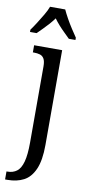

<svg xmlns="http://www.w3.org/2000/svg" viewBox="-120 -806 499 1086"><g transform="rotate(10 129.0 -263.0)"><path d="M-6 240V194H0Q31 194 53 177.5Q75 161 86 120.5Q97 80 97 10V-427Q97 -457 88.5 -471.5Q80 -486 65 -490.5Q50 -495 31 -495H24V-536H185V8Q185 97 162.5 148Q140 199 100.5 219.5Q61 240 8 240ZM-12 -619Q2 -638 18.5 -664Q35 -690 51 -717Q67 -744 75 -766H162Q172 -744 187 -717Q202 -690 219 -664Q236 -638 249 -619V-606H211Q196 -621 179 -637.5Q162 -654 146.5 -671.5Q131 -689 118 -707Q105 -689 89.5 -671.5Q74 -654 57.5 -637.5Q41 -621 26 -606H-12Z"/></g></svg>

Font: Noto Serif Condensed
Style: Regular
Weight: 400
Width: 3
Designer: Monotype Design Team
Foundry: Monotype Imaging Inc.
Version: Version 2.015